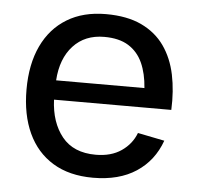

<svg xmlns="http://www.w3.org/2000/svg" viewBox="-43 -558 625 608"><g transform="rotate(5 269.0 -254.0)"><path d="M129.6 -230.2H502.4Q505.1 -290.3 494.4 -341.9Q483.6 -393.6 456.4 -432.3Q429.2 -470.9 383.3 -492.7Q337.4 -514.4 270.3 -514.4Q198 -514.4 146.5 -483Q95 -451.7 67.5 -393.6Q40 -335.4 40 -254.9Q40 -174.8 67 -116.5Q94 -58.1 146.1 -26.4Q198.2 5.4 273.7 5.4Q356.4 5.4 411 -30.5Q465.6 -66.4 488.8 -131.1L403.6 -148.2Q390.1 -112.5 357.5 -90.2Q325 -67.9 276.1 -67.9Q205.3 -67.9 168.9 -113Q132.6 -158.2 129.6 -230.2ZM130.9 -291.7Q135.3 -361.3 172.5 -401.7Q209.7 -442.1 271 -442.1Q318.4 -442.1 348.1 -423.6Q377.9 -405 393.2 -371.3Q408.4 -337.6 411.6 -291.7Z"/></g></svg>

Font: Estedad-FD-VF Thin
Style: Regular
Weight: 100
Designer: Amin Abedi
Version: Version 5.0